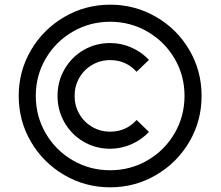

<svg xmlns="http://www.w3.org/2000/svg" viewBox="-20 -792 943 821"><path d="M60 -382Q60 -488 112.5 -577.5Q165 -667 255 -719.5Q345 -772 451 -772Q557 -772 647 -720Q737 -668 789.5 -578.5Q842 -489 842 -382Q842 -275 789.5 -185.5Q737 -96 647 -43.5Q557 9 451 9Q345 9 255 -43.5Q165 -96 112.5 -185.5Q60 -275 60 -382ZM769 -382Q769 -469 726.5 -541.5Q684 -614 611 -656.5Q538 -699 451 -699Q364 -699 291 -656.5Q218 -614 175.5 -541.5Q133 -469 133 -382Q133 -295 175.5 -222Q218 -149 291 -106.5Q364 -64 451 -64Q538 -64 611 -106.5Q684 -149 726.5 -222Q769 -295 769 -382ZM226 -382Q226 -444 256 -496Q286 -548 337.5 -578Q389 -608 451 -608Q498 -608 541.5 -589Q585 -570 617 -536L564 -485Q519 -535 451 -535Q409 -535 374 -514.5Q339 -494 319 -459Q299 -424 299 -382Q299 -340 319 -305Q339 -270 374 -249.5Q409 -229 451 -229Q519 -229 564 -279L617 -228Q585 -194 541.5 -175Q498 -156 451 -156Q389 -156 337.5 -186Q286 -216 256 -268Q226 -320 226 -382Z"/></svg>

Font: Open Sauce Sans
Style: Regular
Weight: 400
Designer: Alfredo Marco Pradil
Foundry: Creative Sauce Fz LLC
Version: Version 1.477